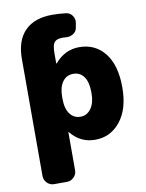

<svg xmlns="http://www.w3.org/2000/svg" viewBox="-102 -811 841 1103"><g transform="rotate(-10 319.0 -260.0)"><path d="M340 -135Q377 -135 401 -167.5Q425 -200 425 -260Q425 -322 402.5 -353.5Q380 -385 340 -385Q301 -385 278 -353.5Q255 -322 255 -265V-255Q255 -197 278 -166Q301 -135 340 -135ZM400 -530Q494 -530 549.5 -459.5Q605 -389 605 -260Q605 -134 547.5 -62Q490 10 400 10Q314 10 258 -59Q258 -60 256 -60Q255 -60 255 -59V163Q255 186 238 203Q221 220 198 220H122Q99 220 82 203Q65 186 65 163V-520Q65 -627 120.5 -683.5Q176 -740 281 -740Q318 -740 361 -735Q384 -732 397.5 -712Q411 -692 406 -669L401 -641Q397 -620 378 -608.5Q359 -597 336 -599Q329 -600 316 -600Q281 -600 268 -583.5Q255 -567 255 -520V-461Q255 -460 256 -460Q257 -460 258 -461Q317 -530 400 -530Z"/></g></svg>

Font: Rounded Mplus 1c Black
Style: Regular
Weight: 900
Version: Version 1.059.20150529